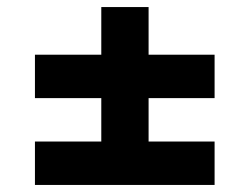

<svg xmlns="http://www.w3.org/2000/svg" viewBox="-20 -643 707 544"><path d="M401 -623V-161H267V-623ZM79 -488H588V-365H79ZM79 -242H588V-119H79Z"/></svg>

Font: Parkinsans SemiBold
Style: Regular
Weight: 600
Designer: Red Stone, Indian Type Foundry
Foundry: Indian Type Foundry
Version: Version 1.000